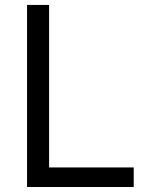

<svg xmlns="http://www.w3.org/2000/svg" viewBox="-20 -747 602 767"><path d="M88.1 0H514.2V-78.1H176.1V-727.3H88.1Z"/></svg>

Font: Karasuma Gothic
Style: Regular
Weight: 400
Designer: Rasmus Andersson, Ryoko Nishizuka
Foundry: Genbu
Version: Version 1.00